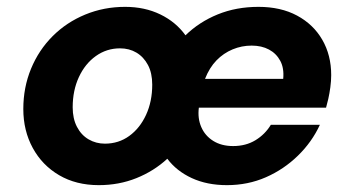

<svg xmlns="http://www.w3.org/2000/svg" viewBox="-20 -528 1023 560"><path d="M268 12Q202 12 152.5 -17Q103 -46 75.5 -96.5Q48 -147 48 -210Q48 -273 70.5 -327.5Q93 -382 133.5 -422.5Q174 -463 228.5 -485.5Q283 -508 345 -508Q402 -508 447.5 -486Q493 -464 521 -425Q561 -464 615 -486Q669 -508 734 -508Q799 -508 846.5 -482.5Q894 -457 920 -412Q946 -367 946 -309Q946 -292 943.5 -273.5Q941 -255 937.5 -239.5Q934 -224 931 -214H560Q556 -183 567 -157.5Q578 -132 602 -117Q626 -102 660 -102Q697 -102 725 -119Q753 -136 770 -164H913Q890 -114 849 -74Q808 -34 755.5 -11Q703 12 642 12Q584 12 539.5 -8.5Q495 -29 468 -65Q429 -29 378 -8.5Q327 12 268 12ZM286 -109Q326 -109 357 -131.5Q388 -154 406 -193Q424 -232 424 -281Q424 -315 411.5 -338.5Q399 -362 378 -374.5Q357 -387 330 -387Q291 -387 259.5 -364.5Q228 -342 210 -303Q192 -264 192 -215Q192 -182 204.5 -158Q217 -134 238.5 -121.5Q260 -109 286 -109ZM578 -298H806Q809 -329 797.5 -350.5Q786 -372 764.5 -383.5Q743 -395 714 -395Q685 -395 658.5 -384Q632 -373 611.5 -352Q591 -331 578 -298Z"/></svg>

Font: DM Sans 24pt ExtraBold
Style: Italic
Weight: 800
Italic angle: -10°
Designer: Colophon Foundry, Jonny Pinhorn
Foundry: Colophon Foundry
Version: Version 4.004;gftools[0.9.30]